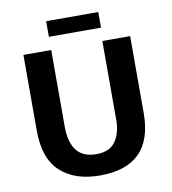

<svg xmlns="http://www.w3.org/2000/svg" viewBox="-86 -847 833 932"><g transform="rotate(-10 330.5 -380.5)"><path d="M67 -630H204V-253Q204 -175 235.5 -134.5Q267 -94 333 -94Q398 -94 427 -135Q456 -176 456 -241V-630H593V-251Q593 -119 527.5 -54Q462 11 333 11Q209 11 138 -54Q67 -119 67 -256ZM461 -772V-695H204V-772Z"/></g></svg>

Font: Mukta
Style: Bold
Weight: 700
Designer: Girish Dalvi and Yashodeep Gholap
Foundry: Ek Type
Version: Version 2.538;PS 1.002;hotconv 16.6.51;makeotf.lib2.5.65220;